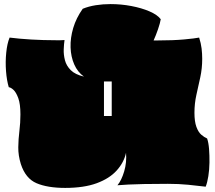

<svg xmlns="http://www.w3.org/2000/svg" viewBox="-20 -897 1054 940"><path d="M299 23Q213 23 159 0Q105 -23 82 -94Q69 -136 69.5 -176Q70 -216 75 -256Q80 -296 80 -337Q80 -388 69.5 -416.5Q59 -445 46 -457Q33 -469 23 -470Q13 -503 9.5 -548.5Q6 -594 10.5 -639Q15 -684 27 -713Q74 -707 133 -703.5Q192 -700 254 -700Q265 -700 275.5 -700Q286 -700 296 -701Q293 -682 292 -655.5Q291 -629 298 -602Q305 -575 326.5 -553.5Q348 -532 391 -522Q360 -544 343.5 -581.5Q327 -619 325.5 -665Q324 -711 338.5 -760Q353 -809 385 -854Q414 -866 449 -871.5Q484 -877 521 -877Q573 -877 623 -867.5Q673 -858 711.5 -841.5Q750 -825 767 -803Q764 -784 753.5 -753.5Q743 -723 732 -699H753Q828 -699 882 -704Q936 -709 955 -713Q964 -685 967 -659.5Q970 -634 970 -609Q970 -562 960.5 -518.5Q951 -475 941.5 -432.5Q932 -390 932 -345Q932 -302 941.5 -276Q951 -250 965.5 -237.5Q980 -225 994 -219Q1001 -199 1003.5 -167.5Q1006 -136 1005.5 -101Q1005 -66 1000 -34.5Q995 -3 987 17Q947 12 901 7.5Q855 3 802 3Q731 3 685 4Q639 5 609 6.5Q579 8 555 10Q575 -14 588 -58Q601 -102 597 -149Q587 -102 551.5 -62.5Q516 -23 453.5 0Q391 23 299 23ZM489 -329H527V-498H489Z"/></svg>

Font: Oi
Style: Regular
Weight: 400
Designer: Kostas Bartsokas, Mohamad Dakak
Foundry: Foundry5
Version: Version 4.000